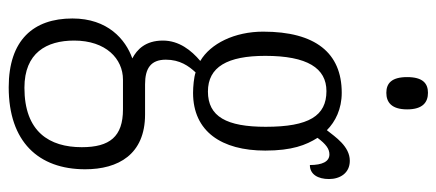

<svg xmlns="http://www.w3.org/2000/svg" viewBox="-308 -480 1027 452"><g transform="rotate(90 206.0 -253.5)"><path d="M198 -649C220 -649 237 -661 237 -698C237 -735 220 -747 198 -747C176 -747 161 -735 161 -698C161 -661 176 -649 198 -649ZM185 240C313 240 378 170 378 60C378 -18 343 -81 249 -81H178C141 -81 120 -94 120 -130C120 -163 135 -184 150 -200C161 -196 184 -194 198 -194C289 -194 334 -261 334 -364C334 -427 321 -460 304 -487C319 -507 330 -515 343 -515C360 -515 368 -498 368 -469C390 -469 401 -488 401 -514C401 -540 387 -563 358 -563C324 -563 302 -529 286 -509C266 -529 236 -544 198 -544C104 -544 54 -482 54 -359C54 -292 82 -235 123 -211C98 -190 75 -161 75 -123C75 -82 96 -62 117 -51C72 -35 23 7 23 90C23 182 74 240 185 240ZM195 -229C137 -229 111 -275 111 -364C111 -463 140 -508 194 -508C252 -508 278 -467 278 -365C278 -273 254 -229 195 -229ZM186 203C104 203 75 151 75 86C75 11 118 -29 167 -29H237C301 -29 326 2 326 68C326 144 290 203 186 203Z"/></g></svg>

Font: Noto Serif Bengali ExtraCondensed Light
Style: Regular
Weight: 300
Width: 2
Designer: Juan Bruce, Universal Thirst, Indian Type Foundry and the Monotype Design Team.
Foundry: Monotype Imaging Inc.
Version: Version 2.003